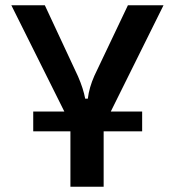

<svg xmlns="http://www.w3.org/2000/svg" viewBox="-20 -510 640 728"><path d="M519 -87V-12H373V198H247V-12H106V-87H224L23 -490H150L276 -220Q296 -174 303 -136H313Q318 -178 338 -223L465 -490H600L400 -87Z"/></svg>

Font: Taylor Sans Upright Semi Bold
Style: Regular
Weight: 600
Italic angle: -8°
Designer: Natanael Gama
Version: Version 1.001 September 8, 2015